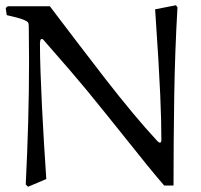

<svg xmlns="http://www.w3.org/2000/svg" viewBox="-20 -714 772 739"><path d="M657.2 -693.8 663.1 -686Q653.3 -516.1 650.6 -343Q647.9 -169.9 647.9 0H611.8Q594.7 -20 581.3 -35.9Q567.9 -51.8 544.9 -80.1L386.2 -277.8Q310.1 -373 249.5 -443.1Q189 -513.2 151.9 -555.2Q149.9 -558.1 147 -561Q144 -564 141.1 -564Q136.2 -564 135 -557.4Q133.8 -550.8 133.8 -546.9Q133.8 -499 136 -436Q138.2 -373 141.6 -303Q145 -232.9 149.4 -161.4Q153.8 -89.8 158.2 -24.9L87.9 4.9L79.1 -3.9Q85 -123 88.4 -241.9Q91.8 -360.8 91.8 -479Q91.8 -511.2 91.3 -543.7Q90.8 -576.2 90.8 -607.9Q90.8 -619.1 89.4 -625Q87.9 -630.9 71 -637.9Q54.2 -645 5.9 -655.8L2 -683.1L9.8 -689.9H171.9Q221.7 -624 275.9 -553Q330.1 -481.9 384 -412.4Q438 -342.8 489 -281.5Q540 -220.2 584 -172.9Q585.9 -170.9 588.9 -168Q591.8 -165 595.2 -165Q599.1 -165 600.1 -168.5Q601.1 -171.9 601.1 -172.9Q601.1 -210.9 600.1 -252.4Q599.1 -293.9 596.7 -349.4Q594.2 -404.8 589.6 -484.4Q585 -564 577.1 -678.2Z"/></svg>

Font: Aref Ruqaa
Style: Regular
Weight: 400
Designer: Abdullah Aref
Version: Version 1.002